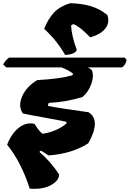

<svg xmlns="http://www.w3.org/2000/svg" viewBox="-54 -991 820 1213"><path d="M734 -627 746 -612Q739 -580 717 -565H502Q518 -555 526 -549Q541 -513 523 -461.5Q505 -410 467 -378Q363 -346 254 -341L248 -322Q311 -309 505 -282Q586 -232 504 -86Q402 -20 253 -9L204 -40L195 -31Q265 28 320 112Q318 151 267 179Q216 207 134 201Q80 33 -9 -77Q18 -147 65 -184Q112 -221 165 -208Q186 -170 214 -146Q256 -151 299.5 -170Q343 -189 367 -213L364 -222Q322 -231 232.5 -247Q143 -263 91 -274Q59 -318 85 -380Q111 -442 181 -485Q318 -492 403 -515L408 -525Q384 -546 335 -565H-14L-34 -584Q-16 -614 3 -627ZM409 -839 395 -830Q399 -762 431 -676Q421 -647 357 -644Q310 -730 225 -809Q251 -874 288.5 -913Q326 -952 390 -971Q469 -968 523.5 -951Q578 -934 624 -896Q641 -849 612 -811.5Q583 -774 516 -755Q455 -820 409 -839Z"/></svg>

Font: Tillana ExtraBold
Style: Regular
Weight: 800
Designer: Lipi Raval (Devanagari, Latin), Jonny Pinhorn (Latin)
Foundry: Indian Type Foundry
Version: Version 2.003;PS 1.0;hotconv 1.0.79;makeotf.lib2.5.61930; tt